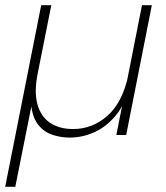

<svg xmlns="http://www.w3.org/2000/svg" viewBox="-27 -521 640 741"><path d="M460 0H422L521 -501H559ZM32 200H-7L132 -501H171L119 -240Q104 -167 117.5 -118.5Q131 -70 167 -46.5Q203 -23 255 -23Q330 -23 388 -74.5Q446 -126 469 -233H470L473 -189Q456 -119 419.5 -75Q383 -31 336.5 -10.5Q290 10 243 10Q208 10 176 -0.5Q144 -11 122 -37.5Q100 -64 94 -110Z"/></svg>

Font: Albert Sans ExtraLight
Style: Italic
Weight: 250
Italic angle: -11.25°
Designer: Andreas Rasmussen
Foundry: a.Foundry
Version: Version 1.025